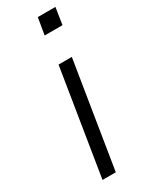

<svg xmlns="http://www.w3.org/2000/svg" viewBox="-185 -727 593 764"><g transform="rotate(-30 111.5 -345.0)"><path d="M129 -613 142 -690H223L211 -613ZM41 0 119 -485H180L102 0Z"/></g></svg>

Font: Nunito Sans 12pt Light
Style: Italic
Weight: 300
Italic angle: -9°
Designer: Vernon Adams
Foundry: Vernon Adams
Version: Version 3.101;gftools[0.9.27]